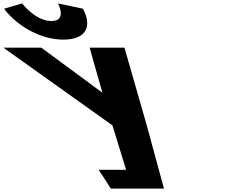

<svg xmlns="http://www.w3.org/2000/svg" viewBox="-497 -1104 1340 1124"><path d="M-157.6 -1084C-157.6 -1084 -101.9 -981 -195.9 -981C-289.9 -981 -367.6 -1084 -367.6 -1084L-473.5 -1053C-392.2 -946 -254.3 -872 -125.3 -872C3.7 -872 45.8 -946 -11.5 -1053ZM-477.4 -825 161.3 -370 241.2 -110H80.8L152 0H275H463L360.5 -376L231.6 -825H27.6L102.6 -561L-255.4 -825Z"/></svg>

Font: Hussar
Style: BdOpOblSeven
Weight: 700
Foundry: Cannot Into Space Fonts
Version: Version 2.00